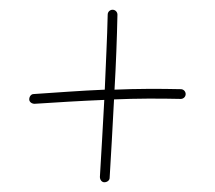

<svg xmlns="http://www.w3.org/2000/svg" viewBox="-20 -347 441 394"><path d="M185 16C185 22 189 27 194 27C200 27 205 23 205 18C208 -30 211 -86 214 -143C260 -145 307 -145 351 -144C356 -144 361 -148 361 -154C361 -159 357 -164 351 -164C307 -165 261 -165 215 -163C218 -215 220 -268 221 -317C221 -322 217 -327 211 -327C206 -327 201 -323 201 -317C200 -268 197 -215 195 -163C145 -161 96 -157 49 -154C44 -154 40 -149 40 -143C40 -138 45 -134 51 -134C97 -137 145 -140 194 -142C191 -88 188 -32 185 16Z"/></svg>

Font: Mistral SingleLine OTF-SVG Regular
Style: Regular
Weight: 300
Designer: François Chastanet, Élisa Garzelli, Anais Alves, Morgane Autin
Foundry: institut supérieur des arts et du design Toulouse / isdaT
Version: Version 1.000;hotconv 1.0.117;makeotfexe 2.5.65602 DEVELOPME